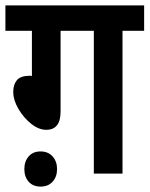

<svg xmlns="http://www.w3.org/2000/svg" viewBox="-20 -642 553 710"><path d="M204 -528V-229Q204 -162 151 -162Q123 -162 95 -184.5Q67 -207 48 -239.5Q29 -272 29 -303Q29 -329 42.5 -345.5Q56 -362 92 -362L98 -361V-528H0V-622H513V-528H433V0H327V-528ZM70 -17Q70 -45 86 -63.5Q102 -82 130 -82Q158 -82 174.5 -63.5Q191 -45 191 -17Q191 12 174.5 30Q158 48 130 48Q102 48 86 30Q70 12 70 -17Z"/></svg>

Font: Noto Sans Condensed SemiBold
Style: Regular
Weight: 600
Width: 3
Designer: Monotype Design Team
Foundry: Monotype Imaging Inc.
Version: Version 2.013; ttfautohint (v1.8.4.7-5d5b)